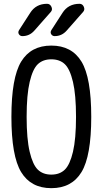

<svg xmlns="http://www.w3.org/2000/svg" viewBox="-20 -980 540 1010"><path d="M267.6 -790Q255.9 -790 249.5 -799.8Q243.2 -809.6 250 -821.3L308.6 -912.1Q338.9 -960 398.4 -960Q414.1 -960 420.9 -944.3Q427.7 -928.7 417 -917L330.1 -818.4Q304.7 -790 267.6 -790ZM227.5 -960Q243.2 -960 250.5 -944.3Q257.8 -928.7 247.1 -917L160.2 -818.4Q134.8 -790 97.7 -790Q85.9 -790 79.6 -799.8Q73.2 -809.6 80.1 -821.3L138.7 -912.1Q168.9 -960 227.5 -960ZM320.8 -642.6Q293.9 -668 250 -668Q206.1 -668 179.2 -642.6Q152.3 -617.2 136.2 -549.3Q120.1 -481.4 120.1 -365.2Q120.1 -249 136.2 -181.2Q152.3 -113.3 179.2 -87.4Q206.1 -61.5 250 -61.5Q293.9 -61.5 320.8 -87.4Q347.7 -113.3 363.8 -181.2Q379.9 -249 379.9 -365.2Q379.9 -481.4 363.8 -549.3Q347.7 -617.2 320.8 -642.6ZM408.7 -74.7Q357.4 9.8 250 9.8Q142.6 9.8 91.3 -74.7Q40 -159.2 40 -365.2Q40 -571.3 91.3 -655.8Q142.6 -740.2 250 -740.2Q357.4 -740.2 408.7 -655.8Q460 -571.3 460 -365.2Q460 -159.2 408.7 -74.7Z"/></svg>

Font: Rounded-X Mgen+ 2m regular
Style: Regular
Weight: 400
Designer: [Source Han Sans]
Ryoko NISHIZUKA  (kana & ideographs); Paul D. Hunt (Latin, Greek & Cyrillic); Wenlong ZHANG  (bopomofo
Version: Version 1.059.20150602